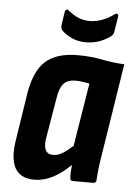

<svg xmlns="http://www.w3.org/2000/svg" viewBox="-51 -719 535 766"><g transform="rotate(5 216.5 -336.0)"><path d="M115 8Q59 8 37.5 -31Q16 -70 29 -147L58 -334Q73 -424 117 -463Q161 -502 245 -502Q299 -502 343 -493Q387 -484 433 -482L377 -127Q371 -92 367.5 -63.5Q364 -35 363 -12Q362 0 350 0H269Q258 0 258 -12Q257 -24 258 -37.5Q259 -51 260 -64Q226 -30 189.5 -11Q153 8 115 8ZM182 -97Q200 -97 219 -108.5Q238 -120 260 -140L301 -393Q287 -396 272.5 -398Q258 -400 245 -400Q214 -400 198 -383Q182 -366 176 -327L148 -161Q143 -130 151 -113.5Q159 -97 182 -97ZM271 -556Q241 -556 216 -567.5Q191 -579 175 -595Q169 -601 170 -616L178 -670Q180 -677 184.5 -679Q189 -681 194 -676Q213 -660 234 -651Q255 -642 279 -642Q329 -642 377 -677Q383 -682 388 -679.5Q393 -677 392 -670L382 -608Q381 -602 379 -598Q377 -594 372 -590Q353 -575 327.5 -565.5Q302 -556 271 -556Z"/></g></svg>

Font: Sofia Sans Condensed ExtraBold
Style: Italic
Weight: 800
Italic angle: -9°
Version: Version 4.100